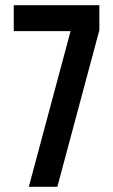

<svg xmlns="http://www.w3.org/2000/svg" viewBox="-20 -720 436 740"><path d="M363 -700V-604L201 0H91L252 -600H33V-700Z"/></svg>

Font: Adderley Bold
Style: Regular
Weight: 700
Designer: gorohovskiy
Version: Version 1.003 November 13, 2017